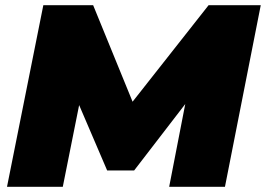

<svg xmlns="http://www.w3.org/2000/svg" viewBox="-20 -720 1025 740"><path d="M985 -700 847 0H632L694 -319L497 -63H393L285 -315L222 0H7L147 -700H339L491 -328L784 -700Z"/></svg>

Font: Montserrat Alternates Black
Style: Italic
Weight: 900
Italic angle: -11.3°
Designer: Julieta Ulanovsky
Foundry: Julieta Ulanovsky
Version: Version 7.200